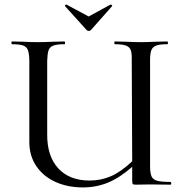

<svg xmlns="http://www.w3.org/2000/svg" viewBox="-20 -806 801 838"><path d="M724 0 634 -1 573 0Q562 0 559.5 -3Q557 -6 557 -19V-78Q504 -31 452.5 -9.5Q401 12 342 12Q275 12 222 -12Q169 -36 138.5 -81Q108 -126 108 -186V-544Q107 -574 101.5 -588Q96 -602 80.5 -607.5Q65 -613 32 -613Q30 -613 30 -619Q30 -625 32 -625L78 -624Q118 -622 145 -622Q171 -622 215 -624L261 -625Q264 -625 264 -619Q264 -613 262 -613Q228 -613 212.5 -607Q197 -601 192 -586.5Q187 -572 186 -542V-221Q185 -125 234 -71.5Q283 -18 371 -18Q421 -18 464.5 -37Q508 -56 557 -102L555 -542Q556 -572 551 -586.5Q546 -601 530 -607Q514 -613 481 -613Q479 -613 479 -619Q479 -625 481 -625L527 -624Q569 -622 595 -622Q619 -622 663 -624L710 -625Q713 -625 713 -619Q713 -613 711 -613Q678 -613 662.5 -607.5Q647 -602 641 -588Q635 -574 635 -544V-81Q635 -50 641.5 -36Q648 -22 666 -17Q684 -12 724 -12Q727 -12 727.5 -6Q728 0 724 0ZM264 -779V-780Q264 -783 266 -785Q268 -787 270 -786L367 -734L462 -786H463Q466 -786 468.5 -783Q471 -780 469 -779L377 -675Q374 -671 368 -671Q362 -671 358 -675Z"/></svg>

Font: Cormorant Upright Medium
Style: Regular
Weight: 500
Designer: Christian Thalmann (Catharsis Fonts)
Foundry: Catharsis Fonts
Version: Version 3.302